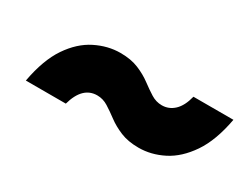

<svg xmlns="http://www.w3.org/2000/svg" viewBox="-37 -614 662 520"><g transform="rotate(30 293.5 -354.0)"><path d="M587 -449Q574 -378 545 -335.5Q516 -293 478.5 -274Q441 -255 402 -255Q369 -255 345 -265Q321 -275 303 -288.5Q285 -302 269 -312Q253 -322 235 -322Q189 -322 172 -260H47Q60 -331 88.5 -373Q117 -415 155 -434Q193 -453 232 -453Q265 -453 289 -443Q313 -433 331 -419.5Q349 -406 365 -396Q381 -386 399 -386Q421 -386 437.5 -401.5Q454 -417 462 -449Z"/></g></svg>

Font: Prodigy Sans
Style: Bold Italic
Weight: 700
Italic angle: -13°
Designer: Wei Huang
Foundry: Wei Huang
Version: Version 1.003; ttfautohint (v1.8.3)